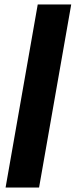

<svg xmlns="http://www.w3.org/2000/svg" viewBox="-20 -740 339 860"><path d="M5 100 149 -720H299L155 100Z"/></svg>

Font: DM Sans 20pt Black
Style: Italic
Weight: 900
Italic angle: -10°
Version: Version 4.004;gftools[0.9.30]